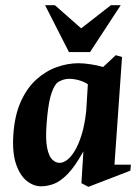

<svg xmlns="http://www.w3.org/2000/svg" viewBox="-20 -708 533 738"><path d="M138 8.1Q109 8.1 82.9 -12.6Q56.8 -33.4 41.9 -76.7Q27 -120 31.1 -188Q35.8 -263.2 59.4 -316.1Q83 -369 118.9 -401.7Q154.9 -434.5 197.3 -449.7Q239.7 -465 282 -465Q300.1 -465 326.6 -461.2Q353.1 -457.4 376.5 -450.5L425.1 -495.9L449.1 -489L420 -75.1H483.1L481.1 -52L319.9 10.1L292.9 -3.9L300.6 -126.3Q268.2 -67.9 240 -39.1Q211.7 -10.3 186.6 -1.1Q161.4 8.1 138 8.1ZM209.1 -82Q222.5 -82 237.6 -93Q252.7 -104 267.2 -127.9Q281.7 -151.7 293.6 -189.6Q305.5 -227.4 311.4 -281.6L317.7 -384.1Q303.1 -394 283.7 -399.5Q264.4 -405 245.9 -405Q232.1 -405 218.1 -399.8Q204 -394.5 197.9 -388Q183.4 -371.8 173.7 -335.6Q164.1 -299.5 159.1 -231.9Q154.5 -172.4 161.2 -139.6Q167.9 -106.9 181.1 -94.4Q194.2 -82 209.1 -82ZM245 -507.9 153.3 -688H191L292 -599L406.2 -688H444L326.1 -507.9Z"/></svg>

Font: Ancizar Serif Light
Style: Italic
Weight: 300
Italic angle: -4°
Designer: Cesar Puertas, Viviana Monsalve, Julian Moncada, Julian Prieto, Jose Castro, Felipe Aragon, Mariel Hernandez, Sara Alarc
Version: Version 8.100